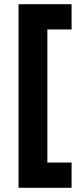

<svg xmlns="http://www.w3.org/2000/svg" viewBox="-20 -769 395 912"><path d="M68 123V-749H320V-629H205V3H320V123Z"/></svg>

Font: Titillium Web
Style: Bold
Weight: 700
Designer: Mohamed Gaber, Accademia di Belle Arti di Urbino
Foundry: Kief Type Foundry, Accademia di Belle Arti di Urbino
Version: Version 3.000